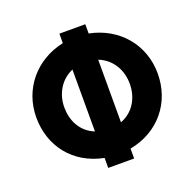

<svg xmlns="http://www.w3.org/2000/svg" viewBox="-162 -1064 1325 1309"><g transform="rotate(-20 500.5 -410.0)"><path d="M591.5 -185.5V-639.7C691.6 -600.3 737.9 -506.7 737.9 -413C737.9 -318.7 693.8 -224.4 591.5 -185.5ZM403.5 -187.5C303.7 -227.6 263.1 -320.3 263.1 -413C263.1 -504.3 308.4 -595.5 403.5 -636.6ZM403.5 -828.4C197.7 -784.2 60.1 -618.6 60.1 -413C60.1 -205.4 187.8 -37.9 403.5 4.6V77H591.5V5.4C807 -35.6 940.9 -204 940.9 -413C940.9 -621.1 802.2 -788.2 591.5 -829.9V-897H403.5Z"/></g></svg>

Font: Hussar
Style: BdSuprExt
Weight: 700
Foundry: Cannot Into Space Fonts
Version: Version 2.00